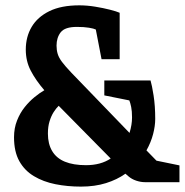

<svg xmlns="http://www.w3.org/2000/svg" viewBox="-20 -686 696 723"><path d="M285 16.7Q233.9 16.7 188.5 7.6Q143.1 -1.5 107.9 -22.6Q72.6 -43.6 52.7 -79.3Q32.8 -115 32.8 -169Q32.8 -203.7 44.2 -232.2Q55.5 -260.8 73.1 -282.7Q90.7 -304.6 110.2 -320.4Q129.7 -336.3 146.9 -346.2Q113.8 -384.9 95.5 -420.5Q77.1 -456.1 77.1 -498.9Q77.1 -547.4 99.2 -584.7Q121.3 -622.1 165.9 -644Q210.5 -665.9 278.7 -665.9Q307.4 -665.9 338.2 -660.9Q368.9 -655.9 394.3 -649.4Q419.6 -642.9 430.6 -637.9V-463H362.4L340.8 -574.8Q333.4 -578.6 314.9 -581.6Q296.5 -584.7 269.7 -584.7Q224.5 -584.7 208.7 -564.6Q192.9 -544.4 192.9 -514.1Q192.9 -497.4 197.2 -483.2Q201.4 -469 213.5 -452.8Q225.6 -436.6 248.9 -412.1L467.7 -185.5Q477.2 -216.1 477.2 -243.7Q477.2 -267.5 474 -283Q470.8 -298.5 467 -307.9L372.8 -326.8V-383H546.9Q552.3 -365 558.4 -326Q564.5 -287 564.5 -238Q564.5 -211.7 556.5 -180.9Q548.5 -150.1 531.5 -119.7L569.2 -81L655.8 -63.2V0H525.9Q509.9 0 492.9 -5.7Q475.9 -11.4 463.6 -22.1L452.3 -31.9Q420.9 -9.5 379 3.6Q337.1 16.7 285 16.7ZM303.8 -64Q331.7 -64 355.2 -70.4Q378.7 -76.9 396.8 -89.1L201 -287.6Q191.4 -278.4 182 -263.8Q172.7 -249.1 166.6 -229.3Q160.4 -209.5 160.4 -183Q160.4 -143.9 176.5 -117.1Q192.5 -90.2 224.4 -77.1Q256.4 -64 303.8 -64Z"/></svg>

Font: Faustina Light
Style: Regular
Weight: 300
Designer: Alfonso Garcia
Foundry: http://www.omnibus-type.com
Version: Version 1.200